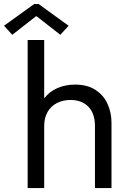

<svg xmlns="http://www.w3.org/2000/svg" viewBox="-73 -955 650 975"><path d="M67.4 -752H151.4V-458H153.8Q178.2 -490.2 218.8 -507.8Q259.3 -525.4 308.6 -525.4Q372.1 -525.4 413.6 -497.3Q455.1 -469.2 474.1 -425.3Q493.2 -381.3 493.2 -332V0H409.2V-314.5Q409.2 -378.9 375.7 -413.1Q342.3 -447.3 285.2 -447.3Q247.1 -447.3 216.8 -432.1Q186.5 -417 168.9 -387Q151.4 -356.9 151.4 -314.5V0H67.4ZM-52.7 -824.2 100.6 -934.6H123L275.4 -824.2L233.4 -778.3L113.3 -872.1H109.4L-10.7 -778.3Z"/></svg>

Font: Reddit Sans Chocolate
Style: Regular
Weight: 400
Designer: Stephen Hutchings
Foundry: Reddit
Version: Version 1.013